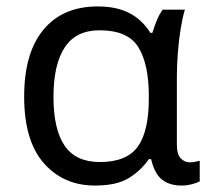

<svg xmlns="http://www.w3.org/2000/svg" viewBox="-20 -566 655 596"><path d="M275 10Q177 10 116 -59.5Q55 -129 55 -266Q55 -402 115 -474Q175 -546 283 -546Q342 -546 381.5 -525.5Q421 -505 447 -464H453Q458 -481 466 -501Q474 -521 485 -536H554Q547 -514 541 -478Q535 -442 532 -401.5Q529 -361 529 -326V-118Q529 -87 541 -74.5Q553 -62 570 -62Q578 -62 587 -64Q596 -66 600 -67V-3Q593 1 577 5.5Q561 10 544 10Q507 10 483.5 -8Q460 -26 449 -72H442Q419 -38 381 -14Q343 10 275 10ZM290 -63Q373 -63 407.5 -110.5Q442 -158 442 -261V-267Q442 -367 409.5 -419.5Q377 -472 289 -472Q216 -472 181 -419Q146 -366 146 -265Q146 -165 180.5 -114Q215 -63 290 -63Z"/></svg>

Font: Noto IKEA Arabic
Style: Regular
Weight: 400
Designer: Monotype Design Team
Foundry: Monotype Imaging Inc.
Version: Version 1.200